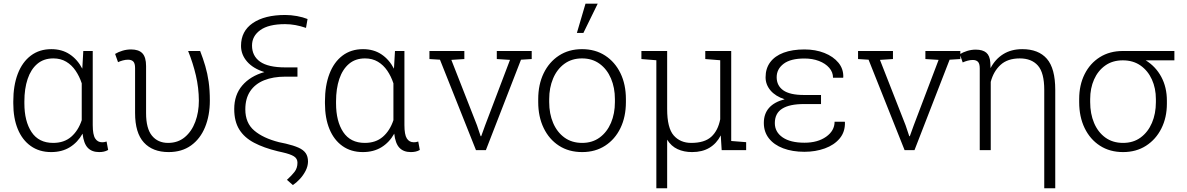

<svg xmlns="http://www.w3.org/2000/svg" viewBox="-20 -800 6325 1023"><path d="M252.4 10.3Q189.5 10.3 144 -22Q98.6 -54.2 74.7 -112.3Q50.8 -170.4 50.8 -249.5V-259.8Q50.8 -344.2 74.7 -406.7Q98.6 -469.2 144.3 -503.7Q189.9 -538.1 253.4 -538.1Q310.1 -538.1 351.3 -510.7Q392.6 -483.4 418.5 -434.1L423.8 -528.3H474.1V-133.8Q474.1 -82.5 487.1 -62.3Q500 -42 523.9 -42Q529.8 -42 534.7 -42.7Q539.6 -43.5 547.9 -45.9L556.2 -1Q544.9 5.4 533.4 7.8Q522 10.3 508.3 10.3Q469.2 10.3 447.5 -12.7Q425.8 -35.6 419.9 -87.9Q394 -41.5 352.1 -15.6Q310.1 10.3 252.4 10.3ZM263.2 -38.6Q321.8 -38.6 359.4 -71.3Q397 -104 415.5 -159.7V-356Q403.3 -393.1 382.8 -423.3Q362.3 -453.6 332.8 -471.2Q303.2 -488.8 264.2 -488.8Q212.9 -488.8 178.7 -459.7Q144.5 -430.7 127.2 -379.2Q109.9 -327.6 109.9 -259.8V-249.5Q109.9 -153.8 148.2 -96.2Q186.5 -38.6 263.2 -38.6Z M878.4 10.3Q793.5 10.3 746.6 -40.8Q699.7 -91.8 699.7 -198.2V-437.5Q699.7 -462.4 690.2 -472.2Q680.7 -481.9 662.1 -481.9Q648.4 -481.9 634.3 -478Q620.1 -474.1 608.9 -468.8L593.3 -512.7Q610.8 -523.4 633.1 -530Q655.3 -536.6 678.2 -536.6Q719.2 -536.6 738.8 -515.9Q758.3 -495.1 758.3 -448.2V-197.3Q758.3 -115.2 789.8 -76.9Q821.3 -38.6 875.5 -38.6Q928.2 -38.6 964.8 -69.3Q1001.5 -100.1 1020.5 -151.1Q1039.6 -202.1 1039.6 -263.7Q1039.1 -332.5 1023.7 -398.2Q1008.3 -463.9 982.4 -528.3H1046.4Q1062 -488.3 1073.7 -448.5Q1085.4 -408.7 1091.8 -364Q1098.1 -319.3 1098.1 -264.2Q1098.1 -184.6 1072.5 -122.3Q1046.9 -60.1 997.8 -24.9Q948.7 10.3 878.4 10.3Z M1540.5 186 1508.8 158.2Q1533.2 136.2 1549.1 116Q1564.9 95.7 1564.9 66.9Q1564.9 44.9 1546.1 33Q1527.3 21 1483.4 11.2L1460 5.9Q1385.3 -12.2 1333.5 -39.6Q1281.7 -66.9 1254.9 -110.1Q1228 -153.3 1228 -219.2Q1228 -294.4 1270.8 -344.5Q1313.5 -394.5 1388.7 -416Q1329.1 -434.6 1296.6 -471.7Q1264.2 -508.8 1264.2 -555.7Q1264.2 -634.3 1327.1 -677.2Q1390.1 -720.2 1499.5 -720.2Q1530.3 -720.2 1562.3 -714.4Q1594.2 -708.5 1618.7 -698.7L1610.4 -651.4Q1582 -661.1 1554.4 -666.3Q1526.9 -671.4 1499 -671.4Q1411.1 -671.4 1366.9 -639.6Q1322.8 -607.9 1322.8 -557.6Q1322.8 -502 1365.7 -471.4Q1408.7 -440.9 1500.5 -440.9H1564.9V-391.6H1500.5Q1435.1 -391.6 1387.2 -372.3Q1339.4 -353 1313.2 -314.2Q1287.1 -275.4 1287.1 -217.3Q1287.1 -145 1334.5 -104.5Q1381.8 -64 1466.3 -42.5L1502.9 -34.7Q1544.4 -24.9 1570.6 -13.2Q1596.7 -1.5 1608.9 16.1Q1621.1 33.7 1621.1 61.5Q1620.6 85.9 1608.4 109.9Q1596.2 133.8 1577.6 153.8Q1559.1 173.8 1540.5 186Z M1913.1 10.3Q1850.1 10.3 1804.7 -22Q1759.3 -54.2 1735.4 -112.3Q1711.4 -170.4 1711.4 -249.5V-259.8Q1711.4 -344.2 1735.4 -406.7Q1759.3 -469.2 1804.9 -503.7Q1850.6 -538.1 1914.1 -538.1Q1970.7 -538.1 2012 -510.7Q2053.2 -483.4 2079.1 -434.1L2084.5 -528.3H2134.8V-133.8Q2134.8 -82.5 2147.7 -62.3Q2160.6 -42 2184.6 -42Q2190.4 -42 2195.3 -42.7Q2200.2 -43.5 2208.5 -45.9L2216.8 -1Q2205.6 5.4 2194.1 7.8Q2182.6 10.3 2168.9 10.3Q2129.9 10.3 2108.2 -12.7Q2086.4 -35.6 2080.6 -87.9Q2054.7 -41.5 2012.7 -15.6Q1970.7 10.3 1913.1 10.3ZM1923.8 -38.6Q1982.4 -38.6 2020 -71.3Q2057.6 -104 2076.2 -159.7V-356Q2064 -393.1 2043.5 -423.3Q2022.9 -453.6 1993.4 -471.2Q1963.9 -488.8 1924.8 -488.8Q1873.5 -488.8 1839.4 -459.7Q1805.2 -430.7 1787.8 -379.2Q1770.5 -327.6 1770.5 -259.8V-249.5Q1770.5 -153.8 1808.8 -96.2Q1847.2 -38.6 1923.8 -38.6Z M2516.1 0 2324.2 -481.9 2268.1 -485.4V-528.3H2454.1V-485.4L2384.8 -481L2521.5 -132.3L2541 -74.2H2543.9L2564.9 -132.3L2697.3 -481L2627 -485.4V-528.3H2813V-485.4L2755.9 -481.9L2568.8 0Z M3082 10.3Q3010.7 10.3 2958.3 -23.7Q2905.8 -57.6 2876.7 -117.9Q2847.7 -178.2 2847.7 -255.9V-272Q2847.7 -349.6 2876.7 -409.7Q2905.8 -469.7 2958.3 -503.9Q3010.7 -538.1 3081.1 -538.1Q3151.9 -538.1 3204.3 -503.9Q3256.8 -469.7 3285.9 -409.9Q3314.9 -350.1 3314.9 -272V-255.9Q3314.9 -177.7 3285.9 -117.7Q3256.8 -57.6 3204.3 -23.7Q3151.9 10.3 3082 10.3ZM3082 -38.6Q3136.2 -38.6 3175.3 -67.4Q3214.4 -96.2 3235.4 -145.5Q3256.3 -194.8 3256.3 -255.9V-272Q3256.3 -332.5 3235.4 -381.8Q3214.4 -431.2 3175 -460Q3135.7 -488.8 3081.1 -488.8Q3026.4 -488.8 2987.1 -460Q2947.8 -431.2 2927 -381.8Q2906.2 -332.5 2906.2 -272V-255.9Q2906.2 -194.3 2927 -145.3Q2947.8 -96.2 2987.1 -67.4Q3026.4 -38.6 3082 -38.6ZM3053.7 -624.5 3099.6 -780.3H3164.6L3088.4 -624.5Z M3477.1 203.1V-479L3397.5 -485.4V-528.3H3477.1H3534.7V-219.2Q3534.7 -118.2 3569.6 -78.4Q3604.5 -38.6 3663.1 -38.6Q3733.9 -38.6 3769.8 -71.3Q3805.7 -104 3817.4 -164.6V-479L3737.8 -485.4V-528.3H3876V-48.8L3955.6 -42.5V0H3825.2L3820.3 -78.6Q3797.9 -35.2 3759.8 -12.5Q3721.7 10.3 3667.5 10.3Q3624 10.3 3590.1 -5.4Q3556.2 -21 3534.7 -55.7V203.1Z M4266.1 8.8Q4201.7 8.8 4152.8 -9.8Q4104 -28.3 4076.9 -62.7Q4049.8 -97.2 4049.8 -145Q4049.8 -242.2 4160.6 -271Q4111.8 -287.1 4085.4 -318.1Q4059.1 -349.1 4059.1 -388.2Q4059.1 -435.5 4084 -468.8Q4108.9 -502 4155.3 -519.3Q4201.7 -536.6 4266.1 -536.6Q4325.2 -536.6 4372.6 -517.8Q4419.9 -499 4447.3 -465.8Q4474.6 -432.6 4473.1 -388.7L4472.2 -385.7H4418.5Q4418.5 -415.5 4398.2 -438.7Q4377.9 -461.9 4343.5 -475.1Q4309.1 -488.3 4266.1 -488.3Q4192.4 -488.3 4155.3 -460.2Q4118.2 -432.1 4118.2 -388.7Q4118.2 -343.8 4153.3 -318.8Q4188.5 -293.9 4263.7 -293.9H4354.5V-245.6H4263.7Q4186.5 -245.6 4147.5 -220.9Q4108.4 -196.3 4108.4 -144Q4108.4 -96.7 4149.9 -68.1Q4191.4 -39.6 4266.1 -39.6Q4336.9 -39.6 4381.8 -71.5Q4426.8 -103.5 4426.8 -151.4H4481L4481.9 -148.4Q4483.4 -97.7 4454.1 -62.5Q4424.8 -27.3 4375 -9.3Q4325.2 8.8 4266.1 8.8Z M4799.8 0 4607.9 -481.9 4551.8 -485.4V-528.3H4737.8V-485.4L4668.5 -481L4805.2 -132.3L4824.7 -74.2H4827.6L4848.6 -132.3L4981 -481L4910.6 -485.4V-528.3H5096.7V-485.4L5039.6 -481.9L4852.5 0Z M5543.9 203.1V-320.8Q5543.9 -412.6 5510 -450.7Q5476.1 -488.8 5413.6 -488.8Q5348.6 -488.8 5311 -454.3Q5273.4 -419.9 5258.8 -363.8V0H5200.2V-436Q5200.2 -460.9 5190.7 -470.7Q5181.2 -480.5 5163.1 -480.5Q5149.4 -480.5 5135.3 -476.6Q5121.1 -472.7 5109.4 -467.3L5094.2 -511.2Q5110.4 -521.5 5133.1 -528.6Q5155.8 -535.6 5178.7 -535.6Q5215.8 -535.6 5234.9 -519.5Q5253.9 -503.4 5256.3 -468.3Q5256.8 -460.4 5257.1 -452.4Q5257.3 -444.3 5257.8 -437Q5282.7 -484.9 5325.4 -511.5Q5368.2 -538.1 5426.8 -538.1Q5513.2 -538.1 5557.9 -486.8Q5602.5 -435.5 5602.5 -321.3V203.1Z M5963.9 10.3Q5893.1 10.3 5840.6 -23.7Q5788.1 -57.6 5759 -117.7Q5730 -177.7 5730 -255.9V-272Q5730 -346.7 5758.8 -404.5Q5787.6 -462.4 5840.1 -495.4Q5892.6 -528.3 5962.9 -528.3H6237.3V-478.5H6084.5Q6137.7 -445.8 6167.5 -390.4Q6197.3 -335 6197.3 -263.7V-247.6Q6197.3 -173.8 6168 -115.5Q6138.7 -57.1 6086.2 -23.4Q6033.7 10.3 5963.9 10.3ZM5963.9 -38.6Q6018.6 -38.6 6057.6 -67.4Q6096.7 -96.2 6117.7 -145.3Q6138.7 -194.3 6138.7 -255.9V-272Q6138.7 -329.6 6117.4 -376.5Q6096.2 -423.3 6056.9 -450.9Q6017.6 -478.5 5962.4 -478.5Q5907.7 -478.5 5868.9 -450.9Q5830.1 -423.3 5809.3 -376.5Q5788.6 -329.6 5788.6 -272V-255.9Q5788.6 -194.3 5809.3 -145Q5830.1 -95.7 5869.4 -67.1Q5908.7 -38.6 5963.9 -38.6Z"/></svg>

Font: Roboto Slab LO Light
Style: Regular
Weight: 300
Designer: Google
Version: Version 2.000